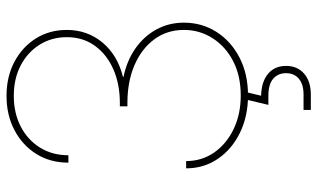

<svg xmlns="http://www.w3.org/2000/svg" viewBox="-214 -564 981 594"><g transform="rotate(-90 277.0 -266.5)"><path d="M278.8 9.8Q215.3 9.8 164.3 -14.9Q113.3 -39.6 83.5 -83Q53.7 -126.5 53.7 -181.6H76.2Q76.2 -132.8 103 -94.5Q129.9 -56.2 175.8 -34.4Q221.7 -12.7 278.8 -12.7Q340.3 -12.7 385.7 -36.4Q431.2 -60.1 456.5 -100.1Q481.9 -140.1 481.9 -188.5Q481.9 -241.2 452.6 -280.5Q423.3 -319.8 372.6 -341.6Q321.8 -363.3 256.3 -363.3H245.6V-386.7H256.3Q314 -386.7 359.9 -406.7Q405.8 -426.8 432.6 -463.6Q459.5 -500.5 459.5 -550.8Q459.5 -597.7 436.3 -634.8Q413.1 -671.9 372.3 -693.4Q331.5 -714.8 277.8 -714.8Q224.6 -714.8 183.1 -693.4Q141.6 -671.9 117.9 -633.8Q94.2 -595.7 94.2 -545.9H71.3Q71.3 -602.1 98.1 -645Q125 -688 171.6 -712.6Q218.3 -737.3 277.8 -737.3Q337.4 -737.3 383.3 -712.9Q429.2 -688.5 455.6 -646.5Q481.9 -604.5 481.9 -550.8Q481.9 -487.3 442.9 -440.4Q403.8 -393.6 336.4 -377V-375.5Q387.7 -364.7 425.3 -338.1Q462.9 -311.5 483.6 -273.2Q504.4 -234.9 504.4 -188.5Q504.4 -132.8 475.8 -87.9Q447.3 -43 396.5 -16.6Q345.7 9.8 278.8 9.8ZM234.4 204.1V181.6H282.2Q313.5 181.6 330.8 167.2Q348.1 152.8 348.1 127.4Q348.1 102.5 330.8 87.6Q313.5 72.8 278.8 72.8H250L269.5 -8.8H290.5V0L278.3 50.3Q321.8 51.3 346.2 71.8Q370.6 92.3 370.6 127.4Q370.6 162.6 346.7 183.3Q322.8 204.1 282.2 204.1Z"/></g></svg>

Font: Inter 24pt Thin
Style: Regular
Weight: 250
Designer: Rasmus Andersson
Foundry: rsms
Version: Version 4.001;git-66647c0bb